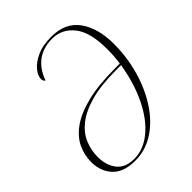

<svg xmlns="http://www.w3.org/2000/svg" viewBox="-209 -837 959 959"><g transform="rotate(-45 270.5 -357.5)"><path d="M180 10Q99 10 59.5 -33Q20 -76 20 -141Q20 -190 41 -234.5Q62 -279 110 -313.5Q158 -348 238 -368Q318 -388 435 -388H469Q473 -413 474.5 -436.5Q476 -460 476 -483Q476 -604 431 -659.5Q386 -715 318 -715Q253 -715 210 -682Q167 -649 147 -590Q136 -597 136 -613Q136 -634 156.5 -660Q177 -686 218.5 -705.5Q260 -725 322 -725Q421 -725 469.5 -657Q518 -589 518 -479Q518 -386 493.5 -298.5Q469 -211 424 -141.5Q379 -72 317 -31Q255 10 180 10ZM184 0Q250 0 308.5 -48.5Q367 -97 408.5 -182.5Q450 -268 468 -378H432Q325 -378 253.5 -358Q182 -338 139.5 -304Q97 -270 79 -226.5Q61 -183 61 -136Q61 -77 91 -38.5Q121 0 184 0Z"/></g></svg>

Font: Noto Serif Display Condensed ExtraLight
Style: Italic
Weight: 200
Width: 3
Italic angle: -12°
Designer: Monotype Design Team
Foundry: Monotype Imaging Inc.
Version: Version 2.009